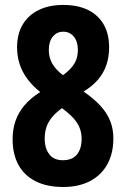

<svg xmlns="http://www.w3.org/2000/svg" viewBox="-20 -744 509 774"><path d="M234.9 -724.1Q293.9 -724.1 335.2 -703.6Q376.5 -683.1 398.2 -645Q419.9 -606.9 419.9 -553.2Q419.9 -514.6 408.9 -482.2Q397.9 -449.7 375.2 -423.1Q352.5 -396.5 316.9 -375Q357.9 -346.7 384.5 -317.9Q411.1 -289.1 424.1 -256.8Q437 -224.6 437 -186Q437 -125.5 412.6 -81.5Q388.2 -37.6 342.8 -13.9Q297.4 9.8 234.9 9.8Q169.4 9.8 123.8 -13.2Q78.1 -36.1 54.4 -79.3Q30.8 -122.6 30.8 -183.1Q30.8 -222.7 42.5 -256.6Q54.2 -290.5 78.9 -319.6Q103.5 -348.6 142.1 -373Q110.4 -398.4 89.6 -426.8Q68.8 -455.1 58.8 -486.6Q48.8 -518.1 48.8 -553.2Q48.8 -606.9 71.5 -645Q94.2 -683.1 136 -703.6Q177.7 -724.1 234.9 -724.1ZM160.2 -185.1Q160.2 -146 178.7 -122.1Q197.3 -98.1 232.9 -98.1Q271.5 -98.1 290.3 -121.3Q309.1 -144.5 309.1 -185.1Q309.1 -204.1 303.2 -222.4Q297.4 -240.7 283.2 -259Q269 -277.3 244.1 -296.9L230 -308.1Q204.6 -289.6 189.2 -270.8Q173.8 -252 167 -231Q160.2 -210 160.2 -185.1ZM234.9 -616.2Q209 -616.2 192.9 -596.4Q176.8 -576.7 176.8 -543Q176.8 -522 183.1 -504.4Q189.5 -486.8 202.1 -471.2Q214.8 -455.6 233.9 -440.9Q256.3 -457.5 269.5 -473.4Q282.7 -489.3 288.3 -506.1Q293.9 -522.9 293.9 -543Q293.9 -576.7 277.6 -596.4Q261.2 -616.2 234.9 -616.2Z"/></svg>

Font: Open Sans Condensed
Style: Regular
Weight: 400
Width: 3
Designer: Monotype Design Team
Foundry: Monotype Imaging Inc.
Version: Version 3.000